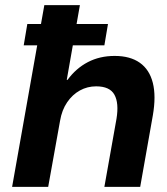

<svg xmlns="http://www.w3.org/2000/svg" viewBox="-20 -725 648 745"><path d="M72 -549 86 -632H399L385 -549ZM27 0 152 -705H290L239 -415H242Q275 -460 321 -484Q367 -508 425 -508Q485 -508 522.5 -481.5Q560 -455 573 -403.5Q586 -352 573 -277L524 0H385L432 -264Q442 -325 424 -357.5Q406 -390 353 -390Q319 -390 290 -374Q261 -358 240.5 -328Q220 -298 213 -256L167 0Z"/></svg>

Font: DM Sans 36pt ExtraBold
Style: Italic
Weight: 800
Italic angle: -10°
Designer: Colophon Foundry, Jonny Pinhorn
Foundry: Colophon Foundry
Version: Version 4.004;gftools[0.9.30]